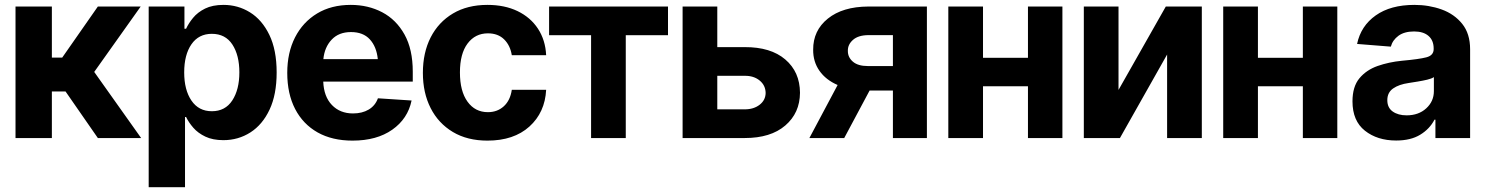

<svg xmlns="http://www.w3.org/2000/svg" viewBox="-20 -573 6166 797"><path d="M44.4 0V-545.9H195.3V-334H238.3L386.2 -545.9H564L371.1 -274.4L565.9 0H386.2L252 -193.4H195.3V0Z M597.2 204.1V-545.9H745.6V-453.6H752.4Q762.7 -476.1 781.5 -499Q800.3 -522 831.3 -537.4Q862.3 -552.7 907.7 -552.7Q967.8 -552.7 1017.8 -521.7Q1067.9 -490.7 1098.1 -428.2Q1128.4 -365.7 1128.4 -272Q1128.4 -180.7 1099.1 -118.2Q1069.8 -55.7 1019.5 -23.4Q969.2 8.8 907.2 8.8Q863.3 8.8 832.5 -5.9Q801.8 -20.5 782.5 -42.7Q763.2 -64.9 752.4 -87.4H748V204.1ZM859.4 -111.3Q915 -111.3 944.3 -156.2Q973.6 -201.2 973.6 -272.5Q973.6 -343.8 944.6 -388.2Q915.5 -432.6 859.4 -432.6Q804.7 -432.6 774.7 -389.2Q744.6 -345.7 744.6 -272.5Q744.6 -199.7 774.7 -155.5Q804.7 -111.3 859.4 -111.3Z M1443.4 10.7Q1358.9 10.7 1298.3 -23.4Q1237.8 -57.6 1205.1 -120.6Q1172.4 -183.6 1172.4 -270.5Q1172.4 -354.5 1204.8 -418Q1237.3 -481.4 1296.4 -517.1Q1355.5 -552.7 1436 -552.7Q1508.3 -552.7 1566.7 -522Q1625 -491.2 1659.2 -429.7Q1693.4 -368.2 1693.4 -275.4V-234.4H1321.8Q1324.2 -171.9 1357.9 -137Q1391.6 -102.1 1445.3 -102.1Q1483.4 -102.1 1510.5 -118.2Q1537.6 -134.3 1548.8 -165L1688.5 -155.8Q1672.9 -80.1 1608.4 -34.7Q1543.9 10.7 1443.4 10.7ZM1437 -439.9Q1386.2 -439.9 1356.7 -408.4Q1327.1 -377 1322.3 -327.6H1548.3Q1543 -379.4 1515.1 -409.7Q1487.3 -439.9 1437 -439.9Z M2003.4 10.7Q1919.9 10.7 1859.9 -25.1Q1799.8 -61 1767.6 -124.3Q1735.4 -187.5 1735.4 -270.5Q1735.4 -354.5 1767.8 -418Q1800.3 -481.4 1860.4 -517.1Q1920.4 -552.7 2003.4 -552.7Q2074.7 -552.7 2128.4 -526.9Q2182.1 -501 2213.1 -453.9Q2244.1 -406.7 2247.1 -343.8H2104.5Q2098.1 -384.3 2072.8 -409.4Q2047.4 -434.6 2005.4 -434.6Q1952.6 -434.6 1920.9 -392.3Q1889.2 -350.1 1889.2 -272.5Q1889.2 -194.3 1920.7 -150.9Q1952.1 -107.4 2005.4 -107.4Q2044.4 -107.4 2071.3 -131.8Q2098.1 -156.2 2104.5 -200.2H2247.1Q2242.2 -106 2177.5 -47.6Q2112.8 10.7 2003.4 10.7Z M2259.3 -426.8V-545.9H2752.9V-426.8H2577.6V0H2433.6V-426.8Z M2813.5 -545.9H2957.5V-377.4H3071.3Q3179.2 -377.9 3239.7 -326.2Q3300.3 -274.4 3300.8 -188Q3300.3 -104 3239.7 -52Q3179.2 0 3071.3 0H2813.5ZM2957.5 -119.1H3071.3Q3108.9 -119.1 3133.3 -138.2Q3157.7 -157.2 3158.2 -187Q3157.7 -218.8 3133.3 -238.8Q3108.9 -258.8 3071.3 -258.3H2957.5Z M3339.8 0 3457 -220.2Q3408.2 -241.2 3381.6 -279.1Q3355 -316.9 3355.5 -366.7Q3355 -446.3 3416.5 -495.8Q3478 -545.4 3584.5 -545.9H3827.6V0H3686.5V-197.3H3589.8L3484.4 0ZM3582.5 -298.8H3686.5V-427.2H3584.5Q3542.5 -426.8 3520.8 -407.5Q3499 -388.2 3499.5 -362.3Q3499 -335.4 3520.3 -317.1Q3541.5 -298.8 3582.5 -298.8Z M4060.5 -545.9V-333H4247.1V-545.9H4390.1V0H4247.1V-214.8H4060.5V0H3916.5V-545.9Z M4623 -199.7 4819.3 -545.9H4968.8V0H4824.7V-346.7L4628.9 0H4479V-545.9H4623Z M5201.7 -545.9V-333H5388.2V-545.9H5531.2V0H5388.2V-214.8H5201.7V0H5057.6V-545.9Z M5775.4 10.3Q5697.3 10.3 5645.8 -30.5Q5594.2 -71.3 5594.2 -152.3Q5594.2 -213.4 5623 -248Q5651.9 -282.7 5698.5 -299.1Q5745.1 -315.4 5799.3 -320.8Q5870.1 -327.1 5900.6 -335Q5931.2 -342.8 5931.2 -369.1V-371.6Q5931.2 -405.3 5909.9 -423.8Q5888.7 -442.4 5850.1 -442.4Q5809.6 -442.4 5785.2 -424.6Q5760.7 -406.7 5753.4 -379.4L5613.3 -390.6Q5628.9 -465.3 5690.7 -509Q5752.4 -552.7 5851.1 -552.7Q5911.6 -552.7 5964.4 -533.7Q6017.1 -514.6 6049.8 -473.9Q6082.5 -433.1 6082.5 -368.2V0H5938.5V-76.2H5934.6Q5914.6 -37.6 5875.2 -13.7Q5835.9 10.3 5775.4 10.3ZM5818.8 -94.2Q5868.7 -94.2 5900.4 -123.3Q5932.1 -152.3 5932.1 -194.8V-252.9Q5922.9 -246.6 5904.3 -242.2Q5885.7 -237.8 5864.7 -234.4Q5843.8 -231 5827.6 -228.5Q5787.1 -222.7 5762.9 -205.8Q5738.8 -189 5738.8 -157.2Q5738.8 -126 5761.2 -110.1Q5783.7 -94.2 5818.8 -94.2Z"/></svg>

Font: Inter Tight
Style: Bold
Weight: 700
Designer: Rasmus Andersson
Foundry: rsms
Version: Version 3.004; ttfautohint (v1.8.4.7-5d5b)